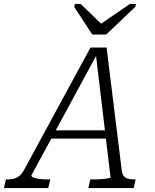

<svg xmlns="http://www.w3.org/2000/svg" viewBox="-72 -958 789 978"><path d="M398 -782H469L617 -923L621 -938H590L416 -819L463 -818L339 -938H310L306 -923ZM191 -294H480L481 -252H171ZM415 -692 427 -691 88 -65Q87 -59 98 -54Q109 -49 128.5 -46.5Q148 -44 171 -44H184L174 0H-52L-42 -44H-36Q-7 -44 14 -53.5Q35 -63 53 -97L389 -716H471L548 -91Q552 -61 568.5 -52.5Q585 -44 614 -44H619L609 0H378L388 -44H401Q425 -44 445 -45.5Q465 -47 478 -49.5Q491 -52 491 -55Z"/></svg>

Font: Roboto Serif 20pt ExtraLight
Style: Italic
Weight: 250
Italic angle: -10°
Version: Version 1.007